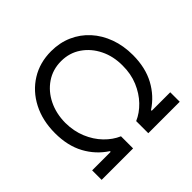

<svg xmlns="http://www.w3.org/2000/svg" viewBox="-177 -927 1117 1117"><g transform="rotate(-45 381.0 -368.5)"><path d="M59.6 0V-78.1H211.9V-84Q141.1 -129.9 100.3 -205.1Q59.6 -280.3 59.6 -383.8Q59.6 -487.3 100.8 -567.1Q142.1 -647 214.6 -692.1Q287.1 -737.3 380.9 -737.3Q451.2 -737.3 510 -711.4Q568.8 -685.5 611.8 -638.2Q654.8 -590.8 678.5 -526.1Q702.1 -461.4 702.1 -383.8Q701.7 -280.3 660.9 -205.1Q620.1 -129.9 549.8 -84V-78.1H702.1V0H443.4V-99.6Q490.2 -119.6 529.5 -160.4Q568.8 -201.2 592.8 -258.3Q616.7 -315.4 616.2 -383.8Q616.7 -460 586.4 -521.2Q556.2 -582.5 502.9 -618.9Q449.7 -655.3 380.9 -655.3Q312 -655.3 258.5 -618.9Q205.1 -582.5 175 -521.2Q145 -460 144.5 -383.8Q145 -315.4 168.7 -258.3Q192.4 -201.2 231.9 -160.4Q271.5 -119.6 318.4 -99.6V0Z"/></g></svg>

Font: Inter
Style: Regular
Weight: 400
Designer: Rasmus Andersson
Foundry: rsms
Version: Version 4.000;git-8c9346024